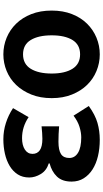

<svg xmlns="http://www.w3.org/2000/svg" viewBox="251 -866 628 1171"><g transform="rotate(-90 565.5 -280.0)"><path d="M299 14Q246 14 199.5 3Q153 -8 118.5 -30Q84 -52 64 -84Q44 -116 44 -158Q44 -215 74.5 -247Q105 -279 155 -292V-297Q111 -311 90 -346Q69 -381 69 -416Q69 -457 88 -486.5Q107 -516 139.5 -535.5Q172 -555 214 -564.5Q256 -574 302 -574Q353 -574 401.5 -558.5Q450 -543 492 -515L437 -420Q378 -460 309 -460Q266 -460 239.5 -443Q213 -426 213 -396Q213 -367 235.5 -351.5Q258 -336 305 -336Q322 -336 341.5 -337.5Q361 -339 381 -341V-234Q357 -236 333.5 -237Q310 -238 287 -238Q236 -238 212 -222.5Q188 -207 188 -172Q188 -138 220 -118.5Q252 -99 314 -99Q343 -99 377.5 -109.5Q412 -120 446 -146L505 -53Q451 -14 402 0Q353 14 299 14Z M820 14Q767 14 718.5 -6Q670 -26 633.5 -63.5Q597 -101 575 -155.5Q553 -210 553 -279Q553 -349 575 -403.5Q597 -458 633.5 -496Q670 -534 718.5 -554Q767 -574 820 -574Q873 -574 921.5 -554Q970 -534 1007 -496Q1044 -458 1065.5 -403.5Q1087 -349 1087 -279Q1087 -210 1065.5 -155.5Q1044 -101 1007 -63.5Q970 -26 921.5 -6Q873 14 820 14ZM820 -106Q879 -106 907.5 -152.5Q936 -199 936 -279Q936 -360 907.5 -407Q879 -454 820 -454Q761 -454 732 -407Q703 -360 703 -279Q703 -199 732 -152.5Q761 -106 820 -106Z"/></g></svg>

Font: Kinto Sans
Style: Bold
Weight: 700
Designer: Authors: Ryoko NISHIZUKA  (kana & ideographs); Paul D. Hunt (Latin, Greek & Cyrillic); Wenlong ZHANG  (bopomofo); Sandol
Foundry: Adobe Systems Incorporated, ookami Inc.
Version: Version 0.001